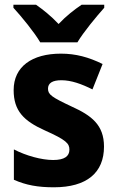

<svg xmlns="http://www.w3.org/2000/svg" viewBox="-20 -786 496 816"><path d="M151 -606H309C335 -650 390 -716 423 -753V-766H327C296 -745 262 -719 229 -684C197 -718 163 -745 133 -766H37V-753C71 -716 126 -649 151 -606ZM422 -163C422 -255 369 -295 285 -333C200 -373 184 -384 184 -409C184 -433 203 -445 241 -445C283 -445 327 -429 373 -406L416 -514C357 -543 302 -558 239 -558C116 -558 38 -503 38 -403C38 -315 81 -272 170 -232C262 -191 275 -176 275 -150C275 -122 254 -106 206 -106C157 -106 91 -124 39 -151V-22C91 1 141 10 209 10C349 10 422 -52 422 -163Z"/></svg>

Font: Noto Sans Armenian SemiCondensed Medium
Style: Regular
Weight: 500
Width: 4
Designer: Monotype Design Team
Foundry: Monotype Imaging Inc.
Version: Version 2.008